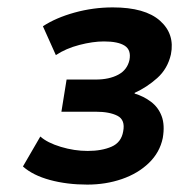

<svg xmlns="http://www.w3.org/2000/svg" viewBox="-20 -731 490 519"><path d="M216 -232Q161 -232 115 -244.5Q69 -257 42 -281L89 -362Q108 -345 144.5 -334Q181 -323 217 -323Q255 -323 281.5 -334.5Q308 -346 313 -376Q319 -407 297.5 -418Q276 -429 239 -429H146L160 -516H239Q275 -516 299.5 -529Q324 -542 330 -569Q335 -596 317 -607.5Q299 -619 261 -619Q231 -619 194.5 -609.5Q158 -600 131 -582L96 -660Q131 -683 181.5 -697Q232 -711 285 -711Q372 -711 412.5 -675Q453 -639 442 -584Q433 -545 405 -520Q377 -495 344 -480V-478Q368 -471 388 -456Q408 -441 417 -417Q426 -393 420 -358Q412 -319 382.5 -290.5Q353 -262 309.5 -247Q266 -232 216 -232Z"/></svg>

Font: Nunito Sans 7pt SemiCondensed ExtraBold
Style: Italic
Weight: 800
Width: 4
Italic angle: -9°
Designer: Vernon Adams
Foundry: Vernon Adams
Version: Version 3.101;gftools[0.9.27]